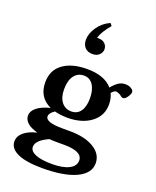

<svg xmlns="http://www.w3.org/2000/svg" viewBox="-185 -910 1023 1260"><g transform="rotate(20 326.0 -279.5)"><path d="M322.3 -571.3Q286.1 -571.3 267.6 -591.8Q249 -612.3 249 -645Q249 -688.5 279.8 -734.1Q310.5 -779.8 363.3 -803.7L377 -787.1Q324.7 -724.6 313.5 -682.1H321.8Q353 -682.1 369.1 -666Q385.3 -649.9 385.3 -627.9Q385.3 -605 367.9 -588.1Q350.6 -571.3 322.3 -571.3ZM309.6 -122.1Q256.8 -123 219.2 -133.3Q200.2 -120.1 192.4 -109.4Q184.6 -98.6 184.6 -86.4Q184.6 -45.4 305.2 -45.4H356.4Q460.9 -45.4 523.9 -6.8Q586.9 31.7 586.9 95.7Q586.9 166 503.2 205.6Q419.4 245.1 267.6 245.1Q155.3 245.1 95.9 218.5Q36.6 191.9 36.1 141.6Q36.1 105.5 68.1 78.1Q100.1 50.8 158.2 36.6Q63 11.2 62 -48.3Q62 -78.6 92.5 -104Q123 -129.4 184.6 -145.5Q93.8 -187.5 93.8 -292Q93.8 -377 156 -422.1Q218.3 -467.3 322.8 -467.3Q446.3 -467.3 501 -402.8Q523.9 -430.7 545.4 -445.1Q566.9 -459.5 593.3 -459.5Q620.6 -459.5 638.2 -446.3Q651.9 -437 651.9 -424.3Q651.9 -411.6 637.2 -390.1Q622.6 -368.7 609.4 -368.7Q598.1 -368.7 588.9 -377.9Q583 -383.3 571.3 -388.4Q559.6 -393.6 551.8 -393.6Q538.6 -393.6 521 -372.1Q537.1 -339.8 537.1 -296.9Q537.1 -217.8 474.1 -170.2Q411.1 -122.6 309.6 -122.1ZM319.3 -169.9Q360.4 -169.9 383.1 -201.9Q405.8 -233.9 405.8 -291.5Q405.8 -351.1 382.6 -385.5Q359.4 -419.9 319.3 -419.9Q276.4 -419.9 251 -386.5Q225.6 -353 225.6 -291.5Q225.6 -234.4 251 -202.1Q276.4 -169.9 319.3 -169.9ZM162.1 133.8Q162.1 164.6 203.4 181.2Q244.6 197.8 318.4 197.8Q393.6 197.8 436.3 176Q479 154.3 479 115.7Q479 51.8 350.1 51.8H301.3Q270 51.8 247.1 49.8Q162.1 87.9 162.1 133.8Z"/></g></svg>

Font: Elstob 6pt
Style: Bold
Weight: 700
Designer: Peter S. Baker
Version: Version 1.015